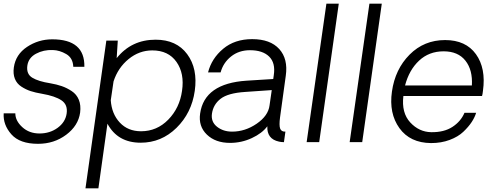

<svg xmlns="http://www.w3.org/2000/svg" viewBox="-24 -770 2683 1040"><path d="M182 9Q83 9 37.5 -42.5Q-8 -94 -4 -156H59Q59 -116 96.5 -81.5Q134 -47 190 -47Q246 -47 288 -77.5Q330 -108 337 -155Q344 -203 309 -226.5Q274 -250 204 -262Q168 -268 142 -276.5Q116 -285 91.5 -301Q67 -317 56.5 -343.5Q46 -370 51 -405Q61 -475 122.5 -516Q184 -557 259 -557Q436 -557 433 -408H373Q371 -456 335 -477Q299 -498 262 -499Q212 -501 171 -479Q130 -457 124 -414Q118 -369 151 -349Q184 -329 248 -319Q283 -313 310.5 -303.5Q338 -294 364.5 -276.5Q391 -259 403 -229.5Q415 -200 410 -160Q400 -89 334.5 -40Q269 9 182 9Z M819 -555Q932 -555 990 -476.5Q1048 -398 1031 -278Q1014 -158 932 -77.5Q850 3 738 3Q613 3 558 -100L509 250H439L552 -550H614L608 -455Q688 -555 819 -555ZM740 -59Q826 -59 887.5 -122Q949 -185 962 -278Q976 -372 932 -434.5Q888 -497 801 -497Q730 -497 672.5 -450Q615 -403 591 -329L576 -227Q581 -153 625 -106Q669 -59 740 -59Z M1222 4Q1143 4 1096.5 -41Q1050 -86 1060 -155Q1083 -318 1312 -333L1456 -342L1459 -363Q1469 -429 1434 -463.5Q1399 -498 1330 -498Q1270 -498 1227.5 -464Q1185 -430 1171 -378H1103Q1122 -453 1184.5 -505.5Q1247 -558 1342 -558Q1440 -558 1488.5 -504.5Q1537 -451 1524 -360L1493 -135Q1487 -91 1493.5 -73.5Q1500 -56 1522 -57L1514 0Q1499 0 1487 -3Q1421 -17 1424 -86Q1396 -48 1340 -22Q1284 4 1222 4ZM1233 -57Q1304 -57 1366.5 -100Q1429 -143 1436 -199L1448 -282L1304 -272Q1211 -266 1171 -235Q1131 -204 1124 -154Q1118 -110 1151.5 -83.5Q1185 -57 1233 -57Z M1637 0 1744 -750H1811L1705 0Z M1870 0 1977 -750H2044L1938 0Z M2592 -278Q2590 -259 2587 -250H2161Q2150 -159 2198 -107Q2246 -55 2312 -54Q2381 -53 2426.5 -82.5Q2472 -112 2492 -159H2555Q2548 -135 2531 -109Q2514 -83 2485.5 -56Q2457 -29 2411.5 -12Q2366 5 2311 5Q2197 4 2139.5 -76Q2082 -156 2099 -274Q2116 -395 2194.5 -474Q2273 -553 2387 -553Q2499 -553 2554 -476.5Q2609 -400 2592 -278ZM2379 -492Q2300 -492 2246 -441.5Q2192 -391 2170 -307H2532Q2537 -391 2497 -441.5Q2457 -492 2379 -492Z"/></svg>

Font: Oakes Grotesk Light
Style: Italic
Weight: 300
Italic angle: -8°
Designer: Samuel Oakes
Foundry: Samuel Oakes
Version: Version 1.000;PS 001.000;hotconv 1.0.88;makeotf.lib2.5.64775